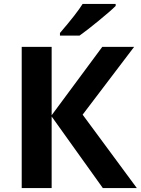

<svg xmlns="http://www.w3.org/2000/svg" viewBox="-20 -951 712 971"><path d="M671.9 0H500L241.2 -361.8V0H89.8V-713.9H241.2V-368.2L497.1 -713.9H658.2L397.9 -371.1ZM283.2 -771V-784.2Q367.2 -881.8 397.9 -931.2H564.9V-920.9Q539.6 -895.5 478.3 -845.5Q417 -795.4 382.3 -771Z"/></svg>

Font: Zoram GWebM
Style: Bold
Weight: 700
Foundry: Ascender Corporation
Version: Version 1.000